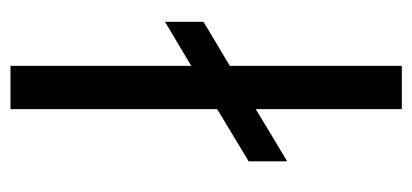

<svg xmlns="http://www.w3.org/2000/svg" viewBox="-230 -556 786 366"><g transform="rotate(90 163.0 -373.0)"><path d="M105.5 0V-344.5L21.5 -294.5V-368L105.5 -418V-746H188V-467.5L287.5 -527.5V-454L188 -394V0Z"/></g></svg>

Font: Mooli
Style: Regular
Weight: 400
Designer: Vernon Adams
Foundry: Vernon Adams
Version: Version 1.000; ttfautohint (v1.8.4.7-5d5b);gftools[0.9.33]